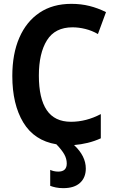

<svg xmlns="http://www.w3.org/2000/svg" viewBox="-20 -745 603 998"><path d="M309 233Q288 233 271 229.5Q254 226 241 221V138Q249 142 260 144.5Q271 147 283 147Q327 147 327 105Q327 80 314 57Q301 34 273 5Q158 -14 101 -108.5Q44 -203 44 -350Q44 -465 80.5 -549Q117 -633 185.5 -679Q254 -725 351 -725Q401 -725 445 -714Q489 -703 531 -682L489 -568Q458 -586 423.5 -594.5Q389 -603 357 -603Q266 -603 224 -535.5Q182 -468 182 -352Q182 -233 223 -172.5Q264 -112 349 -112Q428 -112 504 -152V-26Q471 -11 436 -2.5Q401 6 365 9Q426 66 426 131Q426 178 396 205.5Q366 233 309 233Z"/></svg>

Font: Noto Sans Mono SemiCondensed
Style: Bold
Weight: 700
Width: 4
Designer: Monotype Design Team
Foundry: Monotype Imaging Inc.
Version: Version 2.014